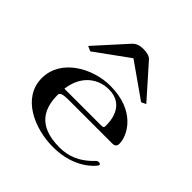

<svg xmlns="http://www.w3.org/2000/svg" viewBox="-175 -806 962 962"><g transform="rotate(45 306.5 -325.0)"><path d="M168.3 -238.6C182.2 -348.5 257.4 -394.1 328.7 -394.1C446.5 -394.1 446.5 -275.2 446.5 -257.4C446.5 -239.6 446.5 -238.6 418.8 -238.6ZM334.7 8.9C487.1 8.9 555.4 -77.2 561.4 -88.1C569.3 -101 545.5 -104 537.6 -96C473.3 -27.7 414.9 -13.9 361.4 -12.9H357.4C198 -12.9 166.3 -105.9 166.3 -193.1C166.3 -213.9 198 -213.9 239.6 -213.9H531.7C555.4 -213.9 558.4 -228.7 558.4 -237.6C558.4 -300 496 -411.9 320.8 -411.9C198 -411.9 50.5 -332.7 50.5 -196C50.5 -57.4 203 8.9 334.7 8.9ZM127.7 -462.4 305 -591.1 488.1 -462.4 512.9 -474.3 365.3 -640.6C354.5 -653.5 334.7 -659.4 307.9 -659.4C280.2 -659.4 262.4 -651.5 249.5 -638.6L101 -474.3Z"/></g></svg>

Font: Biblismive
Style: Regular
Weight: 400
Designer: Susan Drake
Foundry: Susan Drake
Version: Version 1.0; ttfautohint (v1.8.4.7-5d5b)